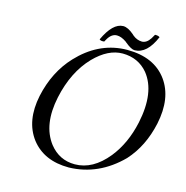

<svg xmlns="http://www.w3.org/2000/svg" viewBox="-113 -879 965 996"><g transform="rotate(15 369.5 -381.0)"><path d="M540.5 -719.2Q565.9 -719.2 585.4 -749Q591.8 -758.8 598.1 -771Q614.3 -772 624 -765.1Q582.5 -667 516.1 -666Q498 -666 465.3 -692.9Q460.9 -696.3 459 -698.2Q431.6 -716.8 408.7 -716.8Q379.9 -716.8 359.9 -682.1Q356.4 -675.8 352.5 -668.9Q333.5 -666.5 326.7 -673.8Q371.6 -771 427.7 -772Q453.1 -772 485.4 -744.1Q490.2 -739.7 492.2 -737.8Q514.6 -719.7 540.5 -719.2ZM461.9 -633.8Q383.8 -633.8 309.6 -557.6Q226.1 -470.7 195.3 -327.1Q162.6 -172.9 232.9 -81.1Q285.6 -14.2 369.1 -14.2Q465.8 -14.2 544.4 -111.3Q609.4 -192.4 634.8 -310.1Q670.9 -480.5 597.7 -571.8Q546.4 -633.3 461.9 -633.8ZM729 -329.1Q701.2 -201.2 624 -116.2Q502.9 5.9 343.8 9.8Q210 9.8 141.1 -79.1Q72.8 -169.4 102.1 -310.1Q131.3 -445.3 216.3 -536.1Q323.2 -649.9 461.9 -657.7Q470.7 -658.2 480 -658.2Q625 -658.2 693.8 -563.5Q759.3 -472.7 729 -329.1Z"/></g></svg>

Font: Linux Libertine Display Slanted O
Style: Slanted
Weight: 400
Designer: Philipp H. Poll
Foundry: Philipp H. Poll
Version: Version 5.0.9